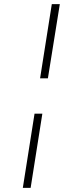

<svg xmlns="http://www.w3.org/2000/svg" viewBox="-20 -819 372 934"><path d="M213 -438H175L232 -799H271ZM129 95H91L148 -266H186Z"/></svg>

Font: Bitter Pro Light
Style: Italic
Weight: 300
Italic angle: -9°
Designer: Sol Matas, and Bitter project Authors
Foundry: Sol Matas
Version: Version 1.010